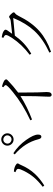

<svg xmlns="http://www.w3.org/2000/svg" viewBox="1081 -1902 838 3040"><g transform="rotate(-90 1500.0 -382.0)"><path d="M812 -780.8Q854.5 -780.8 883.8 -748.5Q909.2 -720.7 909.2 -684.1Q909.2 -640.6 877 -611.3Q849.1 -585.9 812 -585.9Q768.6 -585.9 739.3 -618.2Q713.9 -646.5 713.9 -684.1Q713.9 -726.6 746.1 -755.4Q774.4 -780.8 812 -780.8ZM812 -748.5Q783.2 -748.5 763.2 -727.1Q746.1 -708 746.1 -684.1Q746.1 -654.8 768.1 -635.3Q787.1 -618.2 812 -618.2Q840.3 -618.2 859.9 -640.1Q877 -659.2 877 -684.1Q877 -711.9 855 -731.4Q836.4 -748.5 812 -748.5ZM62 -124Q155.3 -197.3 212.4 -265.1Q268.6 -332 313 -419.9Q346.2 -484.4 346.2 -515.1Q346.2 -538.6 293.9 -556.2L304.2 -581.1Q362.3 -577.6 402.8 -554.2Q432.1 -537.6 432.1 -523.9Q432.1 -512.2 426.3 -503.9Q417.5 -492.7 406.2 -465.8Q353.5 -341.8 266.6 -248.5Q192.4 -168.9 83 -100.1ZM594.2 -589.8Q716.8 -509.8 803.2 -388.2Q889.2 -267.6 889.2 -199.2Q889.2 -146 854 -146Q827.1 -146 814.9 -193.8Q761.7 -406.7 575.2 -567.9Z M1555.2 -514.2V-403.8Q1555.2 -176.3 1562 -85.9Q1563 -76.2 1563 -61Q1563 -15.6 1548.8 2Q1535.6 17.1 1518.1 17.1Q1505.9 17.1 1496.6 5.9Q1489.3 -3.4 1489.3 -15.1Q1489.3 -56.2 1490.2 -68.8Q1499 -204.6 1499 -477.1Q1330.6 -370.1 1127.9 -293.9L1115.2 -320.8Q1369.1 -438.5 1561.5 -596.2Q1672.4 -686 1672.4 -710.9Q1672.4 -726.6 1639.2 -748L1650.4 -770Q1763.2 -740.7 1763.2 -703.1Q1763.2 -692.4 1752.9 -684.1Q1740.2 -672.9 1720.2 -652.8Q1669.9 -602.5 1555.2 -514.2Z M2484.9 -608.9Q2572.8 -616.2 2689 -631.3Q2717.3 -635.3 2732.9 -647Q2745.1 -657.2 2755.9 -657.2Q2765.6 -657.2 2793.5 -629.4Q2824.7 -598.1 2824.7 -583Q2824.7 -571.8 2809.6 -562Q2790 -550.3 2770.5 -511.2Q2666 -298.8 2527.3 -176.8Q2395.5 -60.5 2199.7 6.8L2187 -19Q2403.8 -119.6 2531.2 -257.3Q2651.9 -387.7 2735.8 -591.8L2456.1 -565.9Q2394 -480.5 2330.6 -422.4Q2261.2 -358.4 2169.9 -306.2L2152.8 -331.1Q2314.9 -452.1 2421.9 -613.8Q2465.8 -680.7 2465.8 -707Q2465.8 -729.5 2420.9 -747.1L2429.7 -773.9Q2486.3 -766.1 2520.5 -747.1Q2549.8 -730.5 2549.8 -712.9Q2549.8 -702.6 2541 -688Q2510.7 -646 2484.9 -608.9Z"/></g></svg>

Font: I.Ming
Style: Regular
Weight: 400
Designer: Ichiten Fonts Project
Version: Version 6.11; Dec 27, 2019